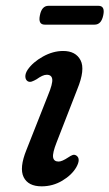

<svg xmlns="http://www.w3.org/2000/svg" viewBox="-20 -648 386 678"><path d="M187 -77.5Q199 -77.5 221.5 -92.5Q229.5 -98 236.2 -100.5Q243 -103 250 -98.5Q266 -87 249.5 -57.5Q233.5 -30 200 -10Q166.5 10 127 10Q79.5 10 63.5 -22.5Q47.5 -55 73.5 -119L149.5 -311.5Q166.5 -352.5 164.5 -368.2Q162.5 -384 145 -384Q137.5 -384 128.5 -379.8Q119.5 -375.5 109 -368Q99.5 -362.5 92 -360Q84.5 -357.5 78 -361Q70 -366 69.5 -377.2Q69 -388.5 77.5 -401.5Q96 -428.5 131.5 -448.2Q167 -468 203 -468Q247.5 -468 264.5 -435.2Q281.5 -402.5 253 -333L180 -145.5Q165 -107.5 167.5 -92.5Q170 -77.5 187 -77.5ZM120.9 -594Q127.4 -627.5 151.3 -627.5H327.6Q351.6 -627.5 344.7 -594.5Q337.9 -561 314.3 -561H138Q114 -561 120.9 -594Z"/></svg>

Font: Fraunces 9pt SuperSoft
Style: Italic
Weight: 400
Italic angle: -16°
Version: Version 1.000;[b76b70a41]